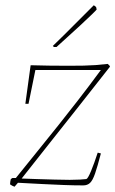

<svg xmlns="http://www.w3.org/2000/svg" viewBox="-20 -700 436 727"><path d="M295 2Q260 2 221 0.5Q182 -1 143 -3Q119 -4 95 -5.5Q71 -7 48 -8Q40 2 35 7Q26 4 18 -2Q18 -7 19 -12.5Q20 -18 21 -22Q23 -24 27 -26H40Q89 -87 128 -135Q167 -183 202 -227Q237 -271 275.5 -320.5Q314 -370 362 -435H114Q107 -403 101 -371Q95 -339 88 -307H76L96 -453Q128 -452 164.5 -451.5Q201 -451 239 -451Q273 -451 296.5 -451.5Q320 -452 341 -453.5Q362 -455 388 -458L396 -450V-447Q350 -389 316.5 -346Q283 -303 255 -268Q227 -233 199.5 -198Q172 -163 139 -121.5Q106 -80 62 -24Q84 -23 118 -22Q152 -21 186.5 -20Q221 -19 244 -19Q266 -19 283 -20Q300 -21 307 -22Q313 -24 325 -53Q337 -82 350 -122L362 -119Q349 -69 340 -43Q331 -17 321 -7.5Q311 2 295 2ZM184 -522 180 -526 222 -567 335 -680Q339 -678 344 -673L346 -664Q346 -663 327.5 -645Q309 -627 283 -603Q257 -579 232 -556.5Q207 -534 194 -522Z"/></svg>

Font: Labrada Thin
Style: Italic
Weight: 100
Italic angle: -7°
Designer: Mercedes Jáuregui
Foundry: Omnibus-Type Team
Version: Version 1.000; ttfautohint (v1.8.4.7-5d5b)